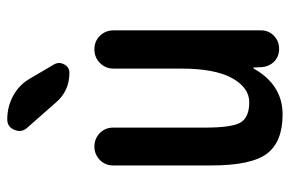

<svg xmlns="http://www.w3.org/2000/svg" viewBox="-157 -648 814 540"><g transform="rotate(-90 250.0 -378.0)"><path d="M198.2 9.8Q121.1 9.8 87.9 -34.2Q54.7 -78.1 54.7 -190.4V-466.8Q54.7 -489.3 70.3 -504.4Q85.9 -519.5 107.9 -519.5Q129.9 -519.5 145.5 -504.4Q161.1 -489.3 161.1 -466.8V-209Q161.1 -131.8 175.8 -107.9Q190.4 -84 232.4 -84Q273.4 -84 300.3 -132.3Q327.1 -180.7 327.1 -276.4V-465.8Q327.1 -488.3 342.8 -503.9Q358.4 -519.5 381.3 -519.5Q404.3 -519.5 419.4 -503.9Q434.6 -488.3 434.6 -465.8V-50.8Q434.6 -29.3 419.4 -14.6Q404.3 0 382.8 0Q360.4 0 346.2 -14.6Q332 -29.3 331.1 -50.8L330.1 -72.3H329.1Q327.1 -72.3 327.1 -71.3Q281.2 9.8 198.2 9.8ZM184.6 -764.6Q219.7 -764.6 250.5 -748Q281.2 -731.4 298.8 -701.2L338.9 -632.8Q346.7 -619.1 338.9 -604.5Q331.1 -589.8 315.4 -589.8Q264.6 -589.8 232.4 -627L160.2 -709Q146.5 -724.6 154.8 -744.6Q163.1 -764.6 184.6 -764.6Z"/></g></svg>

Font: Rounded-X Mgen+ 2m medium
Style: Regular
Weight: 500
Designer: [Source Han Sans]
Ryoko NISHIZUKA  (kana & ideographs); Paul D. Hunt (Latin, Greek & Cyrillic); Wenlong ZHANG  (bopomofo
Version: Version 1.059.20150602